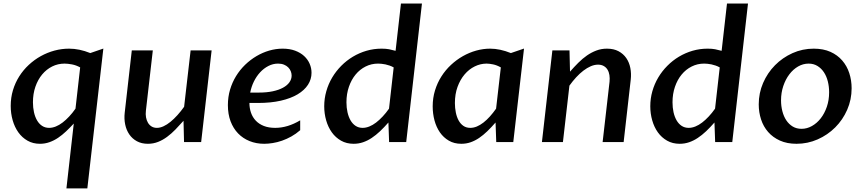

<svg xmlns="http://www.w3.org/2000/svg" viewBox="-20 -802 4868 1084"><path d="M432.6 -421.4Q409.7 -434.1 385.7 -438.5Q361.8 -442.9 344.7 -442.9Q307.1 -442.9 274.7 -426.8Q242.2 -410.6 218 -381.6Q193.8 -352.5 179.9 -312.5Q166 -272.5 166 -224.6Q166 -194.3 171.9 -168.2Q177.7 -142.1 189.2 -122.3Q200.7 -102.5 217.8 -91.3Q234.9 -80.1 257.3 -80.1Q275.9 -80.1 295.2 -87.9Q314.5 -95.7 333.3 -110.1Q352.1 -124.5 370.6 -144.3Q389.2 -164.1 406.2 -188.5ZM396.5 -104.5Q375 -81.1 353 -60.3Q331.1 -39.6 307.9 -23.9Q284.7 -8.3 259.3 0.7Q233.9 9.8 205.6 9.8Q166 9.8 135.3 -7.8Q104.5 -25.4 83.5 -54.9Q62.5 -84.5 51.5 -123Q40.5 -161.6 40.5 -204.1Q40.5 -251 53.2 -293Q65.9 -335 88.6 -370.8Q111.3 -406.7 142.6 -435.8Q173.8 -464.8 210.4 -485.1Q247.1 -505.4 287.6 -516.4Q328.1 -527.3 370.1 -527.3Q428.2 -527.3 489.7 -502.4L563.5 -527.8L473.1 261.7H355Z M1115.7 0H1019L1016.1 -120.1Q993.2 -94.2 970.5 -70.8Q947.8 -47.4 923.3 -29.3Q898.9 -11.2 872.1 -0.7Q845.2 9.8 814.9 9.8Q779.3 9.8 752.9 -4.6Q726.6 -19 710 -43.2Q693.4 -67.4 686.8 -99.1Q680.2 -130.9 684.1 -165.5L724.1 -517.6H842.8L803.7 -176.8Q801.3 -157.2 804.4 -139.6Q807.6 -122.1 815.4 -108.9Q823.2 -95.7 835.9 -87.9Q848.6 -80.1 865.7 -80.1Q883.8 -80.1 903.3 -89.1Q922.9 -98.1 942.6 -114.3Q962.4 -130.4 981.9 -152.1Q1001.5 -173.8 1019.5 -199.2L1056.2 -517.6H1174.8Z M1471.7 9.8Q1426.8 9.8 1389.2 -5.4Q1351.6 -20.5 1324.2 -48.8Q1296.9 -77.1 1281.7 -117.4Q1266.6 -157.7 1266.6 -208.5Q1266.6 -254.4 1278.8 -295.7Q1291 -336.9 1312.7 -372.3Q1334.5 -407.7 1364 -436.3Q1393.6 -464.8 1428 -485.1Q1462.4 -505.4 1500 -516.4Q1537.6 -527.3 1575.7 -527.3Q1615.7 -527.3 1646.2 -515.9Q1676.8 -504.4 1697.3 -485.4Q1717.8 -466.3 1728.3 -441.9Q1738.8 -417.5 1738.8 -391.1Q1738.8 -354.5 1718.8 -323.5Q1698.7 -292.5 1660.4 -269.5Q1622.1 -246.6 1565.7 -233.6Q1509.3 -220.7 1437 -220.7H1388.2Q1388.2 -190.9 1397.2 -165.3Q1406.2 -139.6 1424.3 -120.6Q1442.4 -101.6 1469.7 -90.8Q1497.1 -80.1 1533.7 -80.1Q1568.8 -80.1 1604.2 -90.8Q1639.6 -101.6 1674.8 -122.6V-66.9Q1651.4 -46.4 1625.2 -31.7Q1599.1 -17.1 1572.5 -7.8Q1545.9 1.5 1520 5.6Q1494.1 9.8 1471.7 9.8ZM1549.8 -442.9Q1521 -442.9 1495.1 -429.4Q1469.2 -416 1448.5 -393.6Q1427.7 -371.1 1413.3 -341.6Q1398.9 -312 1392.6 -279.3H1440.9Q1485.4 -279.3 1519.8 -286.6Q1554.2 -293.9 1577.9 -306.9Q1601.6 -319.8 1614 -337.4Q1626.5 -355 1626.5 -375.5Q1626.5 -387.7 1621.6 -399.9Q1616.7 -412.1 1607.2 -421.6Q1597.7 -431.2 1583.3 -437Q1568.8 -442.9 1549.8 -442.9Z M2172.9 -110.4Q2148.9 -83 2125.7 -61Q2102.5 -39.1 2078.6 -23.2Q2054.7 -7.3 2029.5 1.2Q2004.4 9.8 1976.6 9.8Q1936.5 9.8 1905.5 -7.8Q1874.5 -25.4 1853.5 -54.7Q1832.5 -84 1821.5 -122.3Q1810.5 -160.6 1810.5 -202.1Q1810.5 -245.6 1822.3 -286.9Q1834 -328.1 1855.5 -364.3Q1877 -400.4 1906.7 -430.4Q1936.5 -460.4 1972.4 -481.9Q2008.3 -503.4 2049.3 -515.4Q2090.3 -527.3 2134.3 -527.3Q2159.2 -527.3 2176.8 -523.9Q2194.3 -520.5 2213.4 -515.1L2243.7 -782.2H2362.3L2273.4 0H2176.8ZM2202.6 -421.4Q2191.4 -427.7 2179.4 -431.9Q2167.5 -436 2155.8 -438.5Q2144 -440.9 2133.5 -441.9Q2123 -442.9 2114.3 -442.9Q2076.7 -442.9 2044.2 -426.5Q2011.7 -410.2 1987.8 -381.3Q1963.9 -352.5 1950 -312.3Q1936 -272 1936 -224.6Q1936 -194.3 1941.9 -168.2Q1947.8 -142.1 1959.2 -122.3Q1970.7 -102.5 1987.8 -91.3Q2004.9 -80.1 2027.3 -80.1Q2045.9 -80.1 2065.2 -87.9Q2084.5 -95.7 2103.3 -110.1Q2122.1 -124.5 2140.6 -144.3Q2159.2 -164.1 2176.3 -188.5Z M2807.6 -421.4Q2785.2 -434.1 2763.9 -438.5Q2742.7 -442.9 2727.1 -442.9Q2692.4 -442.9 2660.2 -427Q2627.9 -411.1 2603 -381.8Q2578.1 -352.5 2563.2 -311.5Q2548.3 -270.5 2548.3 -220.2Q2548.3 -192.4 2553.5 -167Q2558.6 -141.6 2569.1 -122.3Q2579.6 -103 2595.9 -91.6Q2612.3 -80.1 2635.3 -80.1Q2653.8 -80.1 2672.4 -87.9Q2690.9 -95.7 2709.5 -110.1Q2728 -124.5 2745.8 -144.3Q2763.7 -164.1 2780.8 -188.5ZM2877.9 0H2781.7L2777.8 -110.4Q2753.9 -83 2731.2 -61Q2708.5 -39.1 2685.1 -23.2Q2661.6 -7.3 2637 1.2Q2612.3 9.8 2584.5 9.8Q2544.4 9.8 2514.2 -7.8Q2483.9 -25.4 2463.6 -54.7Q2443.4 -84 2433.1 -122.1Q2422.9 -160.2 2422.9 -201.7Q2422.9 -249 2436 -291.7Q2449.2 -334.5 2472.2 -370.6Q2495.1 -406.7 2526.4 -435.8Q2557.6 -464.8 2593.5 -485.1Q2629.4 -505.4 2668.7 -516.4Q2708 -527.3 2747.1 -527.3Q2802.7 -527.3 2864.3 -502.4L2938.5 -527.8Z M3098.6 -517.6H3195.3L3198.2 -397.5Q3221.2 -423.8 3244.9 -447.5Q3268.6 -471.2 3293.9 -488.8Q3319.3 -506.3 3347.2 -516.8Q3375 -527.3 3406.7 -527.3Q3444.8 -527.3 3471.9 -512.9Q3499 -498.5 3515.9 -474.1Q3532.7 -449.7 3538.8 -418Q3544.9 -386.2 3541 -352.1L3501 0H3382.3L3421.4 -340.8Q3423.3 -360.4 3420.7 -377.9Q3418 -395.5 3409.9 -408.7Q3401.9 -421.9 3388.4 -429.4Q3375 -437 3356.4 -437Q3336.4 -437 3315.4 -428Q3294.4 -418.9 3273.7 -403.1Q3252.9 -387.2 3232.9 -365.5Q3212.9 -343.8 3194.8 -318.4L3158.2 0H3039.6Z M4013.7 -110.4Q3989.7 -83 3966.6 -61Q3943.4 -39.1 3919.4 -23.2Q3895.5 -7.3 3870.4 1.2Q3845.2 9.8 3817.4 9.8Q3777.3 9.8 3746.3 -7.8Q3715.3 -25.4 3694.3 -54.7Q3673.3 -84 3662.4 -122.3Q3651.4 -160.6 3651.4 -202.1Q3651.4 -245.6 3663.1 -286.9Q3674.8 -328.1 3696.3 -364.3Q3717.8 -400.4 3747.6 -430.4Q3777.3 -460.4 3813.2 -481.9Q3849.1 -503.4 3890.1 -515.4Q3931.2 -527.3 3975.1 -527.3Q4000 -527.3 4017.6 -523.9Q4035.2 -520.5 4054.2 -515.1L4084.5 -782.2H4203.1L4114.3 0H4017.6ZM4043.5 -421.4Q4032.2 -427.7 4020.3 -431.9Q4008.3 -436 3996.6 -438.5Q3984.9 -440.9 3974.4 -441.9Q3963.9 -442.9 3955.1 -442.9Q3917.5 -442.9 3885 -426.5Q3852.5 -410.2 3828.6 -381.3Q3804.7 -352.5 3790.8 -312.3Q3776.9 -272 3776.9 -224.6Q3776.9 -194.3 3782.7 -168.2Q3788.6 -142.1 3800 -122.3Q3811.5 -102.5 3828.6 -91.3Q3845.7 -80.1 3868.2 -80.1Q3886.7 -80.1 3906 -87.9Q3925.3 -95.7 3944.1 -110.1Q3962.9 -124.5 3981.4 -144.3Q4000 -164.1 4017.1 -188.5Z M4477.1 9.8Q4423.3 9.8 4383.3 -8.3Q4343.3 -26.4 4316.7 -56.9Q4290 -87.4 4276.9 -127.7Q4263.7 -168 4263.7 -212.9Q4263.7 -276.4 4288.3 -333.5Q4313 -390.6 4355.5 -433.6Q4397.9 -476.6 4454.3 -502Q4510.7 -527.3 4574.2 -527.3Q4628.4 -527.3 4668.5 -509.3Q4708.5 -491.2 4735.1 -460.4Q4761.7 -429.7 4774.9 -389.2Q4788.1 -348.6 4788.1 -303.7Q4788.1 -239.3 4763.2 -182.4Q4738.3 -125.5 4695.6 -82.8Q4652.8 -40 4596.4 -15.1Q4540 9.8 4477.1 9.8ZM4505.4 -74.7Q4536.1 -74.7 4564.2 -90.6Q4592.3 -106.4 4613.8 -134Q4635.3 -161.6 4648.2 -199.2Q4661.1 -236.8 4661.1 -280.8Q4661.1 -313 4653.8 -342.3Q4646.5 -371.6 4631.8 -393.8Q4617.2 -416 4595.5 -429.4Q4573.7 -442.9 4545.4 -442.9Q4514.2 -442.9 4486.1 -426.8Q4458 -410.6 4436.5 -382.3Q4415 -354 4402.3 -316.2Q4389.6 -278.3 4389.6 -235.4Q4389.6 -203.1 4397.2 -173.8Q4404.8 -144.5 4419.4 -122.6Q4434.1 -100.6 4455.6 -87.6Q4477.1 -74.7 4505.4 -74.7Z"/></svg>

Font: Proza Libre
Style: Medium Italic
Weight: 500
Designer: Jasper de Waard
Foundry: Jasper de Waard
Version: Version 1.000; ttfautohint (v1.4.1.8-43bc)